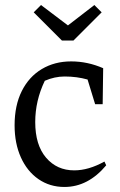

<svg xmlns="http://www.w3.org/2000/svg" viewBox="-20 -735 478 763"><path d="M236 8Q178 8 133 -23Q88 -54 63 -109.5Q38 -165 38 -237Q38 -316 66.5 -373Q95 -430 146 -460.5Q197 -491 263 -491Q328 -491 390 -464L388 -321H358L328 -419Q285 -431 237 -431Q197 -431 158 -414Q120 -335 120 -250Q120 -159 163 -108.5Q206 -58 275 -58Q332 -58 395 -93L402 -78Q330 8 236 8ZM226 -574 114 -686 143 -715 250 -634 355 -715 384 -686 272 -574Z"/></svg>

Font: Piazzolla
Style: Regular
Weight: 400
Designer: Juan Pablo del Peral
Foundry: Huerta Tipografica
Version: Version 1.330